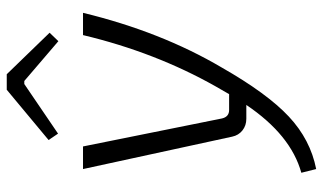

<svg xmlns="http://www.w3.org/2000/svg" viewBox="-214 -536 957 569"><g transform="rotate(-90 264.5 -251.5)"><path d="M153 -558 134 -586 283 -710H329L452 -583L427 -557L309 -658H300ZM445 -484H511Q455 -253 349 -73Q272 62 203.5 126Q135 190 48 207L37 163Q149 132 238 0H197Q177 0 162.5 -11.5Q148 -23 144 -42L48 -484H115L198 -72Q203 -51 223 -51H270L293 -91Q394 -270 445 -484Z"/></g></svg>

Font: Exo 2.0 Light
Style: Italic
Weight: 300
Italic angle: -8°
Designer: Natanael Gama
Version: Version 1.001;PS 001.001;hotconv 1.0.70;makeotf.lib2.5.58329